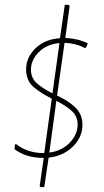

<svg xmlns="http://www.w3.org/2000/svg" viewBox="-20 -650 432 794"><path d="M264 -630 268 -625 250 -493Q301 -491 343 -471L336 -453L330 -452Q294 -471 247 -473L216 -255Q240 -243 255.5 -233.5Q271 -224 287.5 -209.5Q304 -195 312.5 -176Q321 -157 321 -134Q321 -83 281.5 -44Q242 -5 181 2L163 124H148L144 120L161 3H159Q88 3 40 -33L42 -53L47 -54Q94 -17 160 -17H163L194 -242Q169 -255 154.5 -264Q140 -273 122 -287.5Q104 -302 96 -321Q88 -340 88 -363Q88 -413 127 -450.5Q166 -488 228 -492L248 -630ZM108 -362Q108 -329 130.5 -307.5Q153 -286 197 -264L226 -472Q173 -467 140.5 -434.5Q108 -402 108 -362ZM301 -135Q301 -168 278.5 -189.5Q256 -211 213 -233L184 -19Q236 -26 268.5 -60Q301 -94 301 -135Z"/></svg>

Font: Alegreya Sans Thin
Style: Italic
Weight: 100
Italic angle: -7°
Designer: Juan Pablo del Peral
Foundry: Huerta Tipografica
Version: Version 2.007